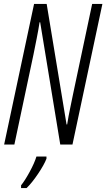

<svg xmlns="http://www.w3.org/2000/svg" viewBox="-20 -734 540 975"><path d="M53 0 150 -457Q157 -492 166 -537Q175 -582 181 -621H184L286 0H348L500 -714H448L351 -256Q346 -230 337 -188Q328 -146 321 -102H318L217 -714H153L1 0ZM115 221Q142 195 173 149Q204 103 216 72V61H165Q155 94 130.5 139Q106 184 87 207V221Z"/></svg>

Font: Noto Sans Display Condensed Light
Style: Italic
Weight: 300
Width: 3
Designer: Monotype Design team
Foundry: Monotype Imaging Inc.
Version: 1.000